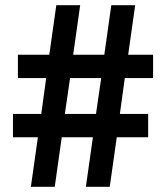

<svg xmlns="http://www.w3.org/2000/svg" viewBox="-20 -720 640 740"><path d="M99 0H191L218 -191H338L311 0H403L430 -191H551V-281H442L461 -419H570V-509H474L501 -700H409L382 -509H262L289 -700H197L170 -509H49V-419H158L139 -281H30V-191H126ZM230 -281 250 -419H370L350 -281Z"/></svg>

Font: CommitMono
Style: 600Regular
Weight: 600
Monospace: yes
Designer: Eigil Nikolajsen
Foundry: Eigil Nikolajsen
Version: Version 1.143